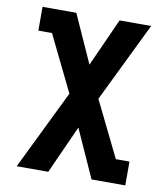

<svg xmlns="http://www.w3.org/2000/svg" viewBox="-82 -600 765 874"><g transform="rotate(10 300.0 -162.5)"><path d="M54 205 233 -162 107 -420H44V-530H200L300 -308L400 -530H546L367 -162L493 95H556V205H400L300 -17L200 205Z"/></g></svg>

Font: Iosevka Slab XBdEx
Style: Regular
Weight: 800
Width: 7
Monospace: yes
Designer: Belleve Invis
Foundry: Belleve Invis
Version: Version 11.1.0; ttfautohint (v1.8.3)